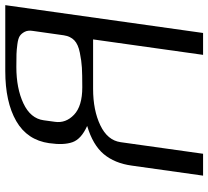

<svg xmlns="http://www.w3.org/2000/svg" viewBox="-51 -739 790 728"><g transform="rotate(-90 344.0 -375.0)"><path d="M246.1 -561.5Q240.2 -520.5 272.9 -489.3Q305.7 -458 377 -458Q426.8 -458 451.7 -459.5Q476.6 -460.9 508.3 -467.3Q540 -473.6 555.2 -488.3Q570.3 -502.9 574.2 -528.3L590.8 -645.5Q593.8 -664.1 587.4 -676.3Q581.1 -688.5 571.8 -694.8Q562.5 -701.2 540.5 -704.1Q518.6 -707 502.9 -707.5Q487.3 -708 454.1 -708Q373 -708 315.9 -681.2Q258.8 -654.3 252 -604.5ZM125 0H42L80.1 -270.5Q88.9 -335 123.5 -376.5Q158.2 -418 230.5 -439.5Q180.7 -461.9 168.9 -495.1Q157.2 -528.3 165 -582V-583Q176.8 -667 249 -708.5Q321.3 -750 438.5 -750H688.5L583 0H500L558.6 -417H371.1Q290 -417 232.9 -389.6Q175.8 -362.3 168.9 -312.5Z"/></g></svg>

Font: okolaks
Style: RegularItalic
Weight: 500
Italic angle: -8°
Version: Version 000.6.0